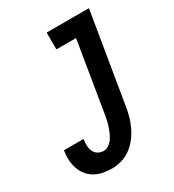

<svg xmlns="http://www.w3.org/2000/svg" viewBox="-180 -838 859 948"><g transform="rotate(-30 250.0 -363.5)"><path d="M178 8Q152 8 127.5 3Q103 -2 82 -14Q61 -26 46 -45Q31 -64 23 -87.5Q15 -111 14 -136.5Q13 -162 17 -188V-189H129Q126 -171 126.5 -153.5Q127 -136 133.5 -121Q140 -106 154 -97Q168 -88 186 -88Q202 -88 216.5 -98Q231 -108 240 -122Q249 -136 255.5 -151Q262 -166 267 -181.5Q272 -197 275 -212.5Q278 -228 281 -243L346 -639H234V-735H475L391 -228Q387 -200 379.5 -172.5Q372 -145 359.5 -118.5Q347 -92 329 -68Q311 -44 286.5 -26Q262 -8 234 0Q206 8 178 8Z"/></g></svg>

Font: Iosevka Term Curly
Style: Bold Italic
Weight: 700
Italic angle: -9°
Designer: Belleve Invis
Foundry: Belleve Invis
Version: Version 32.3.0